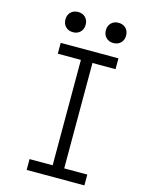

<svg xmlns="http://www.w3.org/2000/svg" viewBox="-163 -1247 992 1338"><g transform="rotate(15 333.5 -578.0)"><path d="M468.1 -1136.1Q488.3 -1156.2 520.8 -1156.2Q553.4 -1156.2 573.6 -1136.1Q593.8 -1115.9 593.8 -1083.3Q593.8 -1050.8 573.6 -1030.6Q553.4 -1010.4 520.8 -1010.4Q488.3 -1010.4 468.1 -1030.6Q447.9 -1050.8 447.9 -1083.3Q447.9 -1115.9 468.1 -1136.1ZM176.4 -1136.1Q196.6 -1156.2 229.2 -1156.2Q261.7 -1156.2 281.9 -1136.1Q302.1 -1115.9 302.1 -1083.3Q302.1 -1050.8 281.9 -1030.6Q261.7 -1010.4 229.2 -1010.4Q196.6 -1010.4 176.4 -1030.6Q156.2 -1050.8 156.2 -1083.3Q156.2 -1115.9 176.4 -1136.1ZM583.3 -916.7V-838.5H416.7V-78.1H583.3V0H166.7V-78.1H333.3V-838.5H166.7V-916.7Z"/></g></svg>

Font: Monoid
Style: Regular
Weight: 400
Width: 4
Monospace: yes
Designer: Andreas Larsen (@larsenwork)
Version: Version 0.61